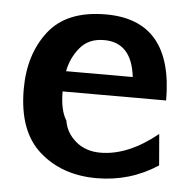

<svg xmlns="http://www.w3.org/2000/svg" viewBox="-42 -529 583 582"><g transform="rotate(5 249.0 -238.5)"><path d="M29 -240Q29 -346 84 -416.5Q139 -487 258 -487Q462 -487 462 -243H147Q147 -186 166 -156Q172 -119 202 -93.5Q232 -68 277 -68Q361 -68 450 -140L458 -45Q374 10 272 10Q167 10 98 -51Q29 -112 29 -240ZM152 -305H355Q343 -409 259 -409Q212 -409 186 -377.5Q160 -346 152 -305Z"/></g></svg>

Font: Coval
Style: Bold
Weight: 700
Foundry: Context Ltd
Version: Version 001.000